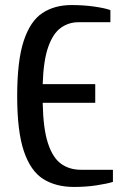

<svg xmlns="http://www.w3.org/2000/svg" viewBox="-20 -730 482 760"><path d="M273 10Q201 10 151 -21.5Q101 -53 74.5 -131.5Q48 -210 48 -350Q48 -490 74 -568.5Q100 -647 148 -678.5Q196 -710 263 -710Q311 -710 353 -704Q395 -698 417 -690V-642H290Q252 -642 221 -620Q190 -598 171 -544.5Q152 -491 149 -397H357V-323H149Q151 -220 170 -162.5Q189 -105 222 -81.5Q255 -58 300 -58H427V-10Q405 -3 363 3.5Q321 10 273 10Z"/></svg>

Font: Cuprum Medium
Style: Regular
Weight: 500
Designer: Jovanny Lemonad
Foundry: Jovanny Lemonad
Version: Version 3.000